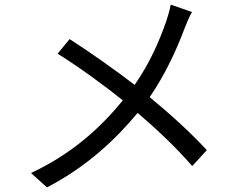

<svg xmlns="http://www.w3.org/2000/svg" viewBox="-20 -780 1040 830"><path d="M281 -611 229 -548C325 -488 437 -406 511 -346C412 -225 289 -114 114 -32L183 30C357 -60 481 -179 575 -292C661 -218 737 -147 811 -62L874 -131C803 -208 717 -286 627 -360C694 -457 744 -567 777 -655C785 -676 799 -710 810 -728L718 -760C714 -738 705 -706 698 -686C668 -601 627 -506 562 -413C483 -474 367 -556 281 -611Z"/></svg>

Font: GenYoGothic2 TW R
Style: Regular
Weight: 400
Version: Version 2.100;PS 2.1;hotconv 16.6.51;makeotf.lib2.5.65220 DE